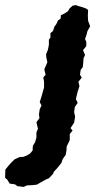

<svg xmlns="http://www.w3.org/2000/svg" viewBox="-126 -520 389 754"><path d="M-8 83 2 71 3 53 12 38 17 20V0L23 -14L17 -40L29 -56L27 -71L30 -91L37 -106L30 -119L37 -141L44 -166L47 -176V-199L44 -216L53 -226L48 -248L56 -266L60 -276L56 -294L55 -307L62 -324L66 -344V-364L72 -372V-390L82 -398L88 -416L95 -425L102 -440L112 -447L113 -460L129 -468L141 -476L148 -488L160 -498L173 -500L179 -497L190 -494L211 -487L220 -481L219 -459L220 -438L228 -417L217 -397L214 -384L208 -367L213 -355V-339L200 -323L208 -304L202 -291L201 -275L199 -256L191 -246L188 -227L195 -215L182 -199L186 -182L179 -160L175 -144L172 -131L179 -116L168 -100L165 -80L169 -62L167 -50L165 -38L151 -17L159 -7L148 6V30L136 55L135 70L132 88L120 105L115 120L107 130L98 141L86 154L82 163L66 180L54 185L31 198L19 205L2 207L-20 208L-33 214L-58 211L-67 204L-88 201L-97 186L-106 178L-105 146L-92 130L-84 121L-69 106L-50 97L-35 96L-21 91Z"/></svg>

Font: Winky Rough SemiBold
Style: Italic
Weight: 600
Italic angle: -8.97852°
Designer: Simon Atzbach
Foundry: typofactur
Version: Version 1.206; ttfautohint (v1.8.4.7-5d5b)